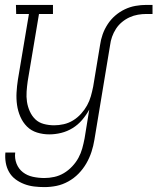

<svg xmlns="http://www.w3.org/2000/svg" viewBox="-20 -540 642 783"><path d="M161 223Q140 223 119 220.5Q98 218 78.5 210.5Q59 203 43 191Q27 179 17 161.5Q7 144 3.5 123.5Q0 103 2 82H42Q39 106 47.5 127.5Q56 149 73.5 162.5Q91 176 114 181Q137 186 161 186Q181 186 201.5 181.5Q222 177 240.5 166Q259 155 274.5 138.5Q290 122 300 103.5Q310 85 315.5 65Q321 45 325 24L344 -93Q332 -71 315 -51Q298 -31 276 -17.5Q254 -4 229.5 2Q205 8 181 8Q155 8 131 0.5Q107 -7 90 -24Q73 -41 63 -64Q53 -87 49.5 -112Q46 -137 47.5 -163Q49 -189 53 -215L98 -483H46L45 -520H196V-483H139L93 -209Q90 -188 88.5 -166.5Q87 -145 90 -125Q93 -105 101.5 -86Q110 -67 124 -53.5Q138 -40 158.5 -34.5Q179 -29 201 -29Q220 -29 240 -33.5Q260 -38 278 -49Q296 -60 310.5 -76Q325 -92 335 -110Q345 -128 350.5 -147.5Q356 -167 360 -187L388 -356Q391 -378 398.5 -399.5Q406 -421 419 -441Q432 -461 450 -476.5Q468 -492 489 -502Q510 -512 532.5 -516Q555 -520 577 -520H602V-483H577Q560 -483 542.5 -480Q525 -477 508.5 -469.5Q492 -462 477.5 -450Q463 -438 453 -422.5Q443 -407 437 -390Q431 -373 429 -356L365 30Q361 55 353 79.5Q345 104 332 126.5Q319 149 300.5 168Q282 187 258.5 200Q235 213 210.5 218Q186 223 161 223Z"/></svg>

Font: Iosevka Curly Slab Extralight
Style: Italic
Weight: 200
Italic angle: -9°
Monospace: yes
Designer: Belleve Invis
Foundry: Belleve Invis
Version: Version 22.1.2; ttfautohint (v1.8.4)